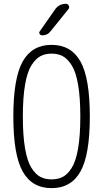

<svg xmlns="http://www.w3.org/2000/svg" viewBox="-20 -975 540 1005"><path d="M267.6 -924.8Q289.1 -955.1 325.2 -955.1Q335.9 -955.1 340.3 -944.8Q344.7 -934.6 337.9 -926.8L243.2 -809.6Q228.5 -790 200.2 -790Q192.4 -790 187.5 -797.4Q182.6 -804.7 188.5 -811.5ZM308.1 -681.2Q283.2 -694.3 250 -694.3Q216.8 -694.3 191.9 -681.2Q167 -668 145 -633.8Q123 -599.6 111.3 -532.2Q99.6 -464.8 99.6 -364.7Q99.6 -264.6 111.3 -197.3Q123 -129.9 145 -95.7Q167 -61.5 191.9 -48.8Q216.8 -36.1 250 -36.1Q283.2 -36.1 308.1 -48.8Q333 -61.5 355 -95.7Q377 -129.9 388.7 -197.3Q400.4 -264.6 400.4 -364.7Q400.4 -464.8 388.7 -532.2Q377 -599.6 355 -633.8Q333 -668 308.1 -681.2ZM401.4 -77.6Q352.5 9.8 250 9.8Q147.5 9.8 98.6 -77.6Q49.8 -165 49.8 -365.2Q49.8 -565.4 98.6 -652.8Q147.5 -740.2 250 -740.2Q352.5 -740.2 401.4 -652.8Q450.2 -565.4 450.2 -365.2Q450.2 -165 401.4 -77.6Z"/></svg>

Font: Rounded-X Mgen+ 1m light
Style: Regular
Weight: 200
Designer: [Source Han Sans]
Ryoko NISHIZUKA  (kana & ideographs); Paul D. Hunt (Latin, Greek & Cyrillic); Wenlong ZHANG  (bopomofo
Version: Version 1.059.20150602